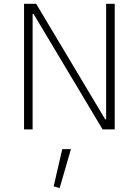

<svg xmlns="http://www.w3.org/2000/svg" viewBox="-20 -678 727 1006"><path d="M261.2 298.3 292.5 307.6 351.6 103.5H306.2ZM536.1 -52.7H531.2L169.4 -658.2H106V0H150.9V-605H155.8L517.6 0H581.1V-658.2H536.1Z"/></svg>

Font: Estedad ExtraLight
Style: Regular
Weight: 200
Designer: Amin Abedi
Version: Version 7.3